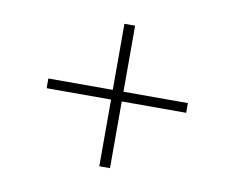

<svg xmlns="http://www.w3.org/2000/svg" viewBox="-57 -602 714 584"><g transform="rotate(10 300.0 -310.0)"><path d="M283 -90V-530H316V-90ZM84 -296V-326H515V-296Z"/></g></svg>

Font: BioRhyme ExtraLight
Style: Regular
Weight: 250
Designer: Aoife Mooney
Foundry: Aoife Mooney Type
Version: Version 1.600;gftools[0.9.33]